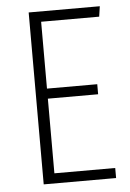

<svg xmlns="http://www.w3.org/2000/svg" viewBox="-51 -722 516 761"><g transform="rotate(-5 207.5 -342.0)"><path d="M375 -684 369 -643H138V-377H338V-337H138V-40H380V0H92V-684Z"/></g></svg>

Font: Fira Sans Extra Condensed ExtraLight
Style: Regular
Weight: 275
Width: 1
Designer: Carrois Corporate & Edenspiekermann AG
Foundry: Carrois Corporate GbR & Edenspiekermann AG
Version: Version 4.203